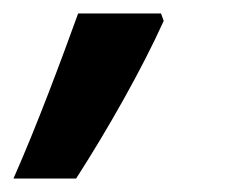

<svg xmlns="http://www.w3.org/2000/svg" viewBox="-67 -136 361 285"><path d="M-47 129H46C93 56 144 -34 176 -105L172 -116H49C24 -47 -12 50 -47 129Z"/></svg>

Font: Noto Sans SemiBold
Style: Italic
Weight: 600
Italic angle: -12°
Designer: Monotype Design Team
Foundry: Monotype Imaging Inc.
Version: Version 2.013